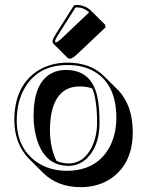

<svg xmlns="http://www.w3.org/2000/svg" viewBox="-20 -693 596 779"><path d="M279.8 -670.9Q286.1 -672.9 293.9 -672.9Q325.2 -671.9 349.1 -649.9L405.8 -593.3L408.7 -582.5L293.5 -473.6Q274.4 -455.1 263.7 -454.6Q257.8 -455.6 253.4 -459L196.8 -515.6Q193.4 -520 192.9 -523.9Q193.8 -535.2 204.6 -551.8ZM38.1 -205.1Q38.1 -338.9 126.5 -401.4Q180.2 -438.5 253.9 -439Q347.7 -438.5 401.9 -384.3L458.5 -328.1Q518.1 -267.1 518.6 -157.2Q518.6 -33.2 435.1 27.8Q381.3 66.4 306.6 66.4Q212.9 65.9 154.8 8.3L98.1 -48.3Q38.6 -109.4 38.1 -205.1ZM303.7 -342.3Q206.1 -342.3 186.5 -221.2Q182.6 -194.8 182.6 -165.5Q183.1 -91.3 209.5 -40Q232.4 -30.3 258.8 -29.8Q319.8 -29.8 353 -97.2Q373.5 -140.6 374 -195.8Q373.5 -288.6 354.5 -334Q332 -342.3 303.7 -342.3ZM247.1 -409.2Q350.6 -409.2 374.5 -302.2Q383.8 -260.3 383.8 -195.8Q383.8 -98.1 330.1 -48.3Q298.8 -20.5 258.8 -20Q158.2 -20 127 -137.2Q116.2 -177.7 116.2 -222.2Q116.2 -358.4 190.4 -396.5Q215.8 -409.2 247.1 -409.2ZM47.9 -205.1Q47.9 -96.2 124 -39.1Q176.8 -0.5 250 0Q368.2 0 421.4 -90.8Q451.7 -143.6 452.1 -213.9Q452.1 -358.9 351.6 -408.7Q309.1 -429.2 253.9 -429.2Q135.7 -429.2 81.1 -337.4Q48.3 -281.7 47.9 -205.1ZM286.1 -662.1 212.9 -546.9Q203.1 -530.3 203.1 -523.9Q204.6 -522.5 207 -521Q215.3 -522.9 230 -537.1L340.8 -642.1L340.3 -644.5Q318.8 -662.6 293.9 -663.1Q289.6 -662.6 286.1 -662.1Z"/></svg>

Font: Linux Biolinum Shadow O
Style: Regular
Weight: 400
Designer: Philipp H. Poll
Foundry: Philipp H. Poll
Version: Version 1.0.4